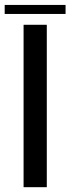

<svg xmlns="http://www.w3.org/2000/svg" viewBox="-42 -778 293 798"><path d="M56 0H152.5V-675H56ZM-22.5 -720H230.5V-757.5H-22.5Z"/></svg>

Font: Anybody SemiCondensed
Style: Regular
Weight: 400
Width: 4
Version: Version 1.113;gftools[0.9.25]